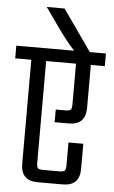

<svg xmlns="http://www.w3.org/2000/svg" viewBox="-76 -851 530 890"><g transform="rotate(5 188.5 -406.5)"><path d="M397 -622V-563H332V-363Q332 -284 253 -284H188V-343H232Q252 -343 257.5 -348.5Q263 -354 263 -374V-563H124V-90Q124 -70 130 -64.5Q136 -59 155 -59H229Q248 -59 254 -64.5Q260 -70 260 -90V-196H329V-79Q329 0 250 0H134Q55 0 55 -79V-563H-20V-622H249Q215 -658 173 -717L105 -813H188L322 -622Z"/></g></svg>

Font: Teko Light
Style: Regular
Weight: 300
Designer: Manushi Parikh, Jonny Pinhorn
Foundry: Indian Type Foundry
Version: Version 1.105;PS 1.0;hotconv 1.0.78;makeotf.lib2.5.61930; tt